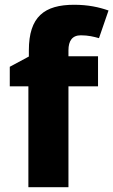

<svg xmlns="http://www.w3.org/2000/svg" viewBox="-20 -785 475 805"><path d="M391 -423V-549H267V-574C267 -614 283 -637 319 -637C350 -637 374 -631 395 -625L435 -741C395 -755 349 -765 291 -765C166 -765 101 -715 101 -574V-548L21 -505V-423H99V0H267V-423Z"/></svg>

Font: Noto Sans Arabic UI XBd
Style: Regular
Weight: 800
Designer: Monotype Design Team, Nadine Chahine and Nizar Qandah
Foundry: Monotype Imaging Inc.
Version: Version 2.010